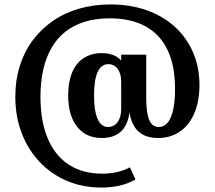

<svg xmlns="http://www.w3.org/2000/svg" viewBox="-20 -670 967 864"><path d="M436.6 174Q351.8 174 281.2 143.9Q210.6 113.8 158.4 58.7Q106.2 3.7 77.6 -71Q48.9 -145.6 48.9 -234.7Q48.9 -308.6 68.9 -372.5Q88.8 -436.4 126.3 -487.2Q163.9 -538.1 216.5 -574.8Q269.2 -611.6 335.2 -630.8Q401.3 -650 477.3 -650Q566.7 -650 640.1 -623.9Q713.5 -597.8 766.8 -549.4Q820 -500.9 848.8 -434.3Q877.6 -367.7 877.6 -286.3Q877.6 -243 869.1 -206Q860.5 -169 844.7 -140Q828.9 -111 806.2 -90.9Q783.5 -70.7 755 -59.9Q726.4 -49 692.3 -49Q635.9 -49 604 -77.4Q572 -105.8 562.5 -164.9Q556 -107.7 524.3 -78.3Q492.6 -49 438 -49Q366.8 -49 326.8 -99.9Q286.8 -150.7 286.8 -241Q286.8 -286 296.8 -321.4Q306.8 -356.7 326 -380.9Q345.3 -405 373.3 -418Q401.3 -431 436.6 -431Q473.2 -431 498.9 -418Q524.5 -405 538.5 -378.9L525.3 -364.9V-424H638V-228Q638 -194 641.5 -169.7Q645 -145.4 651.7 -129.6Q658.5 -113.9 669.2 -106.2Q679.8 -98.6 694.8 -98.6Q708.9 -98.6 720.6 -105.9Q732.3 -113.1 741.1 -127.3Q749.9 -141.5 755.8 -162.2Q761.8 -182.9 764.7 -210.2Q767.6 -237.6 767.6 -270.4Q767.6 -374.5 734 -445Q700.5 -515.4 634.9 -551.5Q569.4 -587.5 472.8 -587.5Q412.7 -587.5 363.5 -572.7Q314.3 -558 276.8 -529.3Q239.2 -500.6 213.8 -457.9Q188.4 -415.2 175.3 -359.4Q162.1 -303.6 162.1 -234.7Q162.1 -125.5 194.5 -47.9Q226.8 29.7 288.9 70.6Q351.1 111.5 440.3 111.5Q474.9 111.5 506.9 104.2Q538.8 96.9 564.8 82.8L589.4 137.8Q557.7 155.9 519.5 164.9Q481.4 174 436.6 174ZM466.4 -98.6Q479.4 -98.6 490.5 -104.3Q501.7 -110 509.3 -120.6Q516.9 -131.2 521.1 -145.8Q525.3 -160.5 525.3 -177.7V-302.6Q525.3 -326.1 518.2 -344Q511.1 -361.9 498 -371.7Q484.9 -381.4 467.4 -381.4Q451.5 -381.4 439.5 -372.5Q427.5 -363.6 419.4 -345.9Q411.3 -328.2 407.2 -301.9Q403.2 -275.6 403.2 -240.7Q403.2 -171.1 419.2 -134.8Q435.3 -98.6 466.4 -98.6Z"/></svg>

Font: Sutasoma
Style: Regular
Weight: 400
Designer: Izhar Fathurrohim, Akbar Rohmanto, Arusyal Khofiqoini
Foundry: Kiwari Kolektiv
Version: Version 1.102